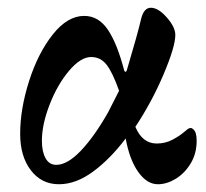

<svg xmlns="http://www.w3.org/2000/svg" viewBox="-20 -461 531 495"><path d="M32 -116Q32 -180 55 -252Q78 -324 116 -372Q154 -420 197 -420Q234 -420 258 -384.5Q282 -349 300 -280Q301 -276 303.5 -276Q306 -276 307 -280Q335 -374 344 -413Q351 -441 369 -441Q388 -441 410 -416Q432 -391 432 -371Q432 -341 402 -270Q372 -199 329 -134Q347 -91 384 -91Q406 -91 424 -100.5Q442 -110 452 -118.5Q462 -127 465 -129Q469 -131 472 -131Q475 -131 479 -127Q487 -120 487 -98Q487 -65 471.5 -39.5Q456 -14 433 0Q410 14 387 14Q359 14 336.5 -17.5Q314 -49 304 -104Q265 -52 220.5 -19Q176 14 132 14Q87 14 59.5 -22Q32 -58 32 -116ZM259 -172Q277 -207 287 -227Q270 -275 254.5 -294.5Q239 -314 215 -314Q188 -314 158 -278.5Q128 -243 108 -191.5Q88 -140 88 -98Q88 -70 97.5 -53Q107 -36 125 -36Q154 -36 189 -73Q224 -110 259 -172Z"/></svg>

Font: EB Garamond SemiBold
Style: Regular
Weight: 600
Designer: Georg Duffner and Octavio Pardo
Foundry: Georg Duffner
Version: Version 1.000